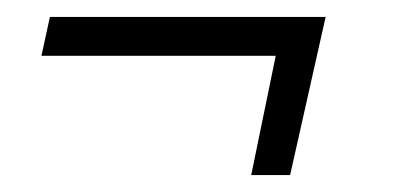

<svg xmlns="http://www.w3.org/2000/svg" viewBox="-20 -296 477 227"><path d="M277 -89 306 -230H29L39 -276H365L323 -89Z"/></svg>

Font: Saira Ultra Condensed Light
Style: Italic
Weight: 300
Width: 1
Italic angle: -12°
Designer: Hector Gatti with collaboration of the Omnibus-Type team
Foundry: Omnibus-Type
Version: Version 1.001; ttfautohint (v1.8)